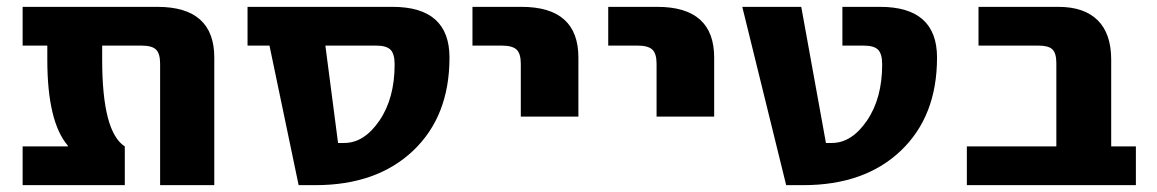

<svg xmlns="http://www.w3.org/2000/svg" viewBox="-20 -540 3374 560"><path d="M605 0H447V-354Q447 -384 435 -395.5Q423 -407 393 -407H278V-366Q278 -155 344 -113V0H46V-113H178V-115Q118 -185 118 -366V-407H46V-520H439Q605 -520 605 -372Z M766 -407H702V-520H1125Q1291 -520 1291 -372Q1291 -201 1185 -100.5Q1079 0 900 0H851ZM929 -407 966 -123H984Q1042 -123 1086.5 -188Q1131 -253 1131 -352Q1131 -383 1119 -395Q1107 -407 1077 -407Z M1358 -407V-520H1501Q1667 -520 1667 -372V-200H1499V-354Q1499 -384 1486.5 -395.5Q1474 -407 1444 -407Z M1754 -407V-520H1897Q2063 -520 2063 -372V-200H1895V-354Q1895 -384 1882.5 -395.5Q1870 -407 1840 -407Z M2553 -352Q2553 -383 2541 -395Q2529 -407 2499 -407H2437V-520H2547Q2713 -520 2713 -372Q2713 -201 2607.5 -100.5Q2502 0 2323 0H2273L2145 -520H2317L2389 -123H2406Q2464 -123 2508.5 -188Q2553 -253 2553 -352Z M3061 -356Q3061 -385 3049.5 -396Q3038 -407 3009 -407H2834V-520H3067Q3142 -520 3181.5 -481Q3221 -442 3221 -366V-113H3293V0H2800V-113H3061Z"/></svg>

Font: M PLUS 1p ExtraBold
Style: Regular
Weight: 800
Version: Version 1.062